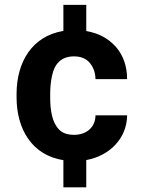

<svg xmlns="http://www.w3.org/2000/svg" viewBox="-20 -664 617 803"><path d="M290 -100.1C262.2 -100.1 241.2 -107.4 227.1 -122.1C198.2 -151.4 189.9 -201.7 189.9 -256.8V-271C189.9 -298.3 192.4 -324.2 197.8 -348.1C208 -396 234.9 -428.2 289.6 -428.2C318.4 -428.2 340.8 -418.9 356 -400.4C371.1 -381.8 378.9 -359.4 379.4 -333H511.7C511.2 -387.7 495.6 -432.6 464.4 -468.3C433.1 -503.4 392.1 -525.4 340.8 -534.2V-643.6H245.1V-534.7C114.3 -513.2 49.3 -404.8 49.3 -271V-256.8C49.3 -123.5 114.3 -14.6 245.1 5.9V119.6H340.8V5.4C439 -12.2 510.7 -85.9 511.7 -181.6H379.4C378.9 -132.3 342.3 -100.1 290 -100.1Z"/></svg>

Font: Vazirmatn
Style: Bold
Weight: 700
Designer: Saber Rastikerdar
Foundry: Saber Rastikerdar
Version: Version 33.003